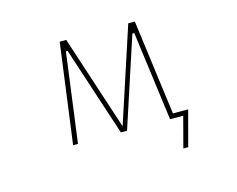

<svg xmlns="http://www.w3.org/2000/svg" viewBox="-95 -686 1191 964"><g transform="rotate(-15 500.0 -204.5)"><path d="M746.1 134.8 788.1 -24.4H719.7L658.2 -488.3L648.4 -489.3L496.1 -24.4H463.9L311.5 -489.3L302.7 -488.3L241.2 -24.4H215.8L285.2 -543.9H319.3L480.5 -51.8L641.6 -543.9H675.8L741.2 -48.8H820.3L771.5 134.8Z"/></g></svg>

Font: Mgen+ 1mn thin
Style: Regular
Weight: 100
Designer: [Source Han Sans]
Ryoko NISHIZUKA  (kana & ideographs); Paul D. Hunt (Latin, Greek & Cyrillic); Wenlong ZHANG  (bopomofo
Version: Version 1.059.20150602